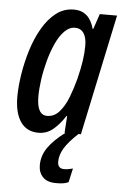

<svg xmlns="http://www.w3.org/2000/svg" viewBox="-55 -588 542 853"><g transform="rotate(5 216.5 -161.5)"><path d="M130 10Q78 10 50.5 -29.5Q23 -69 23 -142Q23 -186 31.5 -240.5Q40 -295 56.5 -349Q73 -403 99 -448.5Q125 -494 160 -521.5Q195 -549 240 -549Q309 -549 330 -471H333L356 -539H433L319 0H246L251 -75H248Q222 -35 194 -12.5Q166 10 130 10ZM162 -68Q194 -68 217 -94.5Q240 -121 255.5 -161.5Q271 -202 282 -244Q294 -292 299 -327.5Q304 -363 304 -394Q304 -430 290.5 -449.5Q277 -469 252 -469Q227 -469 205.5 -447.5Q184 -426 167.5 -390Q151 -354 139.5 -311.5Q128 -269 122 -227Q116 -185 116 -151Q116 -68 162 -68ZM227 226Q188 226 168.5 205.5Q149 185 149 153Q149 110 174.5 73.5Q200 37 250 0H308Q266 39 247.5 69.5Q229 100 229 130Q229 161 258 161Q266 161 276 159.5Q286 158 297 155L283 217Q270 223 256 224.5Q242 226 227 226Z"/></g></svg>

Font: Noto Sans ExtraCondensed Medium
Style: Italic
Weight: 500
Width: 2
Italic angle: -12°
Designer: Monotype Design Team
Foundry: Monotype Imaging Inc.
Version: Version 2.013; ttfautohint (v1.8.4.7-5d5b)